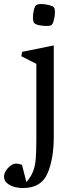

<svg xmlns="http://www.w3.org/2000/svg" viewBox="-89 -699 362 963"><path d="M142.6 -568.8Q123.5 -568.8 105.5 -573Q87.4 -577.1 82 -584.5Q76.2 -591.8 76.2 -611.3Q76.2 -630.4 81.1 -649.7Q85.9 -668.9 92.8 -673.3Q100.1 -678.7 118.7 -678.7Q137.2 -678.7 156.7 -673.6Q176.3 -668.5 181.2 -662.1Q186.5 -655.3 186.5 -637.7Q186.5 -619.1 181.4 -599.1Q176.3 -579.1 169.4 -573.7Q164.1 -568.8 142.6 -568.8ZM18.1 -417 22 -439 180.7 -471.2V-13.7Q180.7 98.6 148.9 171.4Q117.2 244.1 26.4 244.1Q3.9 244.1 -18.1 238Q-40 231.9 -54.4 219Q-68.8 206.1 -68.8 186.5Q-68.8 172.4 -59.1 157Q-49.3 141.6 -35.2 131.6Q-21 121.6 -9.3 121.6Q5.9 121.6 21.5 128.4L43.5 214.4Q65.9 188.5 76.4 161.9Q86.9 135.3 90.1 100.1Q93.3 64.9 93.3 0V-378.9Z"/></svg>

Font: Vesper Libre
Style: Regular
Weight: 400
Designer: Robert Keller & Kimya Gandhi
Foundry: Mota Italic
Version: Version 1.058